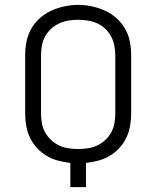

<svg xmlns="http://www.w3.org/2000/svg" viewBox="-20 -766 640 786"><path d="M268 0V-99Q242 -102 217.5 -108.5Q193 -115 171 -128Q149 -141 131.5 -160Q114 -179 103 -202Q92 -225 87.5 -250.5Q83 -276 83 -301V-540Q83 -568 88.5 -596Q94 -624 108 -648.5Q122 -673 143.5 -692Q165 -711 190.5 -722.5Q216 -734 244 -740Q272 -746 300 -746Q328 -746 356 -740Q384 -734 409.5 -722.5Q435 -711 456.5 -692Q478 -673 492 -648.5Q506 -624 511.5 -596Q517 -568 517 -540V-301Q517 -276 512.5 -250.5Q508 -225 497 -202Q486 -179 468.5 -160Q451 -141 429 -128Q407 -115 382.5 -108.5Q358 -102 332 -99V0ZM300 -156Q320 -156 340 -159Q360 -162 378 -170.5Q396 -179 411 -193Q426 -207 435.5 -224.5Q445 -242 448.5 -261.5Q452 -281 452 -301V-540Q452 -560 448 -580Q444 -600 434.5 -617.5Q425 -635 410 -649Q395 -663 376.5 -671Q358 -679 338 -682Q318 -685 298 -685Q278 -685 258.5 -681.5Q239 -678 221 -669.5Q203 -661 188.5 -647.5Q174 -634 164.5 -616.5Q155 -599 151.5 -579.5Q148 -560 148 -540V-301Q148 -281 151.5 -261.5Q155 -242 164.5 -224.5Q174 -207 189 -193Q204 -179 222 -170.5Q240 -162 260 -159Q280 -156 300 -156Z"/></svg>

Font: Iosevka Curly Light Extended
Style: Regular
Weight: 300
Width: 7
Monospace: yes
Designer: Belleve Invis
Foundry: Belleve Invis
Version: Version 11.1.0; ttfautohint (v1.8.3)